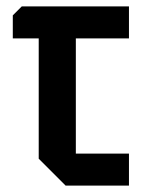

<svg xmlns="http://www.w3.org/2000/svg" viewBox="-20 -580 447 600"><path d="M101 -84V-460H20V-532L48 -560H383V-460H217V-100H383V0H185Z"/></svg>

Font: Tektur SemiCondensed Medium
Style: Regular
Weight: 500
Width: 4
Designer: Adam Jagosz
Foundry: Adam Jagosz
Version: Version 1.005;gftools[0.9.30]